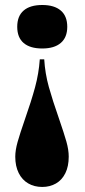

<svg xmlns="http://www.w3.org/2000/svg" viewBox="-20 -553 335 761"><path d="M246.6 -446.8Q246.6 -404.8 220.9 -382.8Q195.3 -360.8 147.5 -360.8Q99.1 -360.8 73.7 -382.6Q48.3 -404.3 48.3 -446.8Q48.3 -489.3 73.7 -511.2Q99.1 -533.2 147.5 -533.2Q195.3 -533.2 220.9 -511.2Q246.6 -489.3 246.6 -446.8ZM213.9 -82.5Q233.9 -24.4 243.2 8.3Q252.4 41 252.4 67.9Q252.4 106.4 239 133.5Q225.6 160.6 201.7 174.3Q177.7 188 147.5 188Q115.7 188 91.6 173.8Q67.4 159.7 54 132.6Q40.5 105.5 40.5 67.9Q40.5 42.5 49.8 9.5Q59.1 -23.4 78.6 -79.6Q104 -151.9 118.9 -206.8Q133.8 -261.7 137.7 -317.9H155.3Q158.7 -261.7 173.6 -208.3Q188.5 -154.8 213.9 -82.5Z"/></svg>

Font: TypoPRO Playfair Display SC
Style: Regular
Weight: 900
Designer: Claus Eggers Sørensen
Foundry: Claus Eggers Sørensen
Version: Version 1.004;PS 001.004;hotconv 1.0.70;makeotf.lib2.5.58329